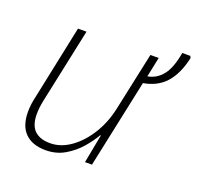

<svg xmlns="http://www.w3.org/2000/svg" viewBox="-108 -701 850 827"><g transform="rotate(20 316.5 -287.5)"><path d="M181 10Q120 10 87 -23Q54 -56 54 -120Q54 -154 63 -191L134 -530H173L100 -186Q93 -152 93 -124Q93 -73 117.5 -49Q142 -25 189 -25Q238 -25 283 -57Q328 -89 361.5 -143Q395 -197 409 -264L466 -530H504L485 -439Q526 -446 553 -480Q580 -514 592 -585H629L633 -576Q616 -500 578.5 -458Q541 -416 477 -405L391 0H359L384 -131H381Q364 -101 336 -68.5Q308 -36 269 -13Q230 10 181 10Z"/></g></svg>

Font: Noto Sans Disp ExtLt
Style: Italic
Weight: 200
Italic angle: -12°
Designer: Monotype Design Team
Foundry: Monotype Imaging Inc.
Version: Version 2.000;GOOG;noto-source:20170915:90ef993387c0